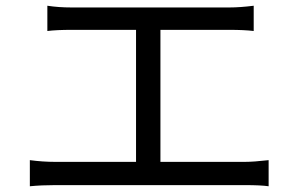

<svg xmlns="http://www.w3.org/2000/svg" viewBox="-20 -689 1040 669"><path d="M145 -669Q184 -663 229 -663H779Q816 -663 864 -669V-581Q831 -585 779 -585H539V-125H833Q864 -125 916 -131V-40Q889 -44 833 -44H172Q125 -44 84 -40V-131Q129 -125 172 -125H454V-585H229Q178 -585 145 -581Z"/></svg>

Font: Swei Fan Sans CJK TC
Style: Regular
Weight: 400
Version: Version 2.130